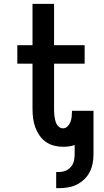

<svg xmlns="http://www.w3.org/2000/svg" viewBox="-20 -755 540 998"><path d="M272 223V139H287Q304 139 320.5 132.5Q337 126 348.5 112.5Q360 99 364 82Q368 65 368 47V-1Q354 4 338.5 6Q323 8 308 8Q284 8 260.5 2Q237 -4 217.5 -18Q198 -32 184.5 -52Q171 -72 163 -94.5Q155 -117 152 -141Q149 -165 149 -189V-424H70V-520H149V-735H261V-520H420V-424H261V-189Q261 -178 261.5 -168Q262 -158 263.5 -148Q265 -138 267.5 -128Q270 -118 275 -109Q280 -100 288.5 -94Q297 -88 308 -88Q321 -88 331 -98Q341 -108 346 -121Q351 -134 352.5 -147.5Q354 -161 354 -175V-179H466V47Q466 71 461.5 94.5Q457 118 446 139.5Q435 161 417.5 177.5Q400 194 379 204.5Q358 215 334 219Q310 223 287 223Z"/></svg>

Font: Iosevka Algr
Style: Bold
Weight: 700
Monospace: yes
Designer: Belleve Invis
Foundry: Belleve Invis
Version: Version 26.0.2; ttfautohint (v1.8.3)